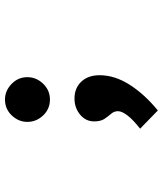

<svg xmlns="http://www.w3.org/2000/svg" viewBox="40 -540 669 790"><g transform="rotate(-90 375.0 -144.5)"><path d="M361 -274Q322 -274 295.5 -302Q269 -330 269 -367Q269 -403 295.5 -431Q322 -459 361 -459Q397 -459 425 -432Q453 -405 453 -367Q453 -330 426 -302Q399 -274 361 -274ZM316 170 241 97Q278 68 295.5 45Q313 22 313 6Q313 -10 302.5 -22Q292 -34 281.5 -49.5Q271 -65 271 -92Q271 -127 299 -150Q327 -173 365 -173Q408 -173 434.5 -145Q461 -117 461 -70Q461 -7 421.5 54.5Q382 116 316 170Z"/></g></svg>

Font: Inconsolata ExtraExpanded Black
Style: Regular
Weight: 900
Width: 8
Monospace: yes
Designer: Raph Levien, Cyreal, Brenton Simpson
Foundry: Raph Levien, Cyreal, Google
Version: Version 3.001; ttfautohint (v1.8.2.53-6de2)